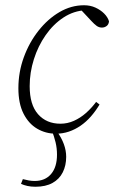

<svg xmlns="http://www.w3.org/2000/svg" viewBox="-20 -496 435 731"><path d="M60 204 67 186Q78 189 89.5 191Q101 193 112 193Q152 193 174.5 166.5Q197 140 197 93Q197 68 191.5 45.5Q186 23 177 0H197V5Q214 28 223 52.5Q232 77 232 101Q232 134 219 160Q206 186 180 200.5Q154 215 115 215Q98 215 84.5 212Q71 209 60 204ZM193 13Q154 13 121.5 -6Q89 -25 69.5 -63.5Q50 -102 50 -160Q50 -221 70.5 -277.5Q91 -334 126.5 -379Q162 -424 206.5 -450Q251 -476 300 -476Q324 -476 343.5 -467Q363 -458 376.5 -444.5Q390 -431 395 -415Q394 -403 386 -397Q378 -391 368 -391Q357 -391 348 -397.5Q339 -404 328 -416L284 -463H314V-457H306Q261 -455 222 -429.5Q183 -404 154 -362.5Q125 -321 109 -270.5Q93 -220 93 -168Q93 -97 125 -61Q157 -25 210 -25Q237 -25 261.5 -36Q286 -47 307 -65.5Q328 -84 346 -108L359 -98Q344 -73 326 -52.5Q308 -32 287 -17.5Q266 -3 242.5 5Q219 13 193 13Z"/></svg>

Font: Source Serif 4 36pt Light
Style: Italic
Weight: 300
Italic angle: -12°
Designer: Frank Grießhammer
Foundry: Adobe Systems Incorporated
Version: Version 4.004;hotconv 1.0.116;makeotfexe 2.5.65601